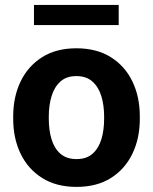

<svg xmlns="http://www.w3.org/2000/svg" viewBox="-20 -729 604 759"><path d="M32.2 -258.8V-269Q32.2 -346.2 61.5 -407Q90.8 -467.8 146.5 -502.9Q202.1 -538.1 281.7 -538.1Q362.3 -538.1 418.2 -502.9Q474.1 -467.8 503.4 -407Q532.7 -346.2 532.7 -269V-258.8Q532.7 -182.1 503.4 -121.3Q474.1 -60.5 418.5 -25.4Q362.8 9.8 282.7 9.8Q202.6 9.8 146.7 -25.4Q90.8 -60.5 61.5 -121.3Q32.2 -182.1 32.2 -258.8ZM172.9 -269V-258.8Q172.9 -214.8 183.6 -179Q194.3 -143.1 218.5 -121.6Q242.7 -100.1 282.7 -100.1Q322.3 -100.1 346.2 -121.6Q370.1 -143.1 380.9 -179Q391.6 -214.8 391.6 -258.8V-269Q391.6 -312 380.9 -348.1Q370.1 -384.3 345.9 -406.2Q321.8 -428.2 281.7 -428.2Q242.2 -428.2 218.3 -406.2Q194.3 -384.3 183.6 -348.1Q172.9 -312 172.9 -269ZM449.2 -709.5V-629.9H114.3V-709.5Z"/></svg>

Font: Vazirmatn RD UI
Style: Bold
Weight: 700
Designer: Saber Rastikerdar
Foundry: Saber Rastikerdar
Version: Version 33.003